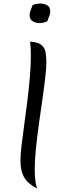

<svg xmlns="http://www.w3.org/2000/svg" viewBox="-20 -1038 374 1089"><path d="M243 -684Q243 -652 236.5 -596Q230 -540 220 -471Q210 -402 200 -330Q190 -258 183.5 -192.5Q177 -127 177 -78Q177 -2 191 31Q142 8 119 -29Q96 -66 96 -129Q96 -160 102 -211.5Q108 -263 117 -327Q126 -391 134.5 -460Q143 -529 149 -596Q155 -663 155 -720Q155 -742 154 -762.5Q153 -783 151 -802Q194 -799 213.5 -784Q233 -769 238 -744Q243 -719 243 -684ZM248 -917Q225 -907 202 -907Q184 -907 166 -917Q148 -927 148 -952Q148 -966 154 -980Q160 -994 165 -1009Q175 -1014 187.5 -1016Q200 -1018 211 -1018Q229 -1018 247 -1008.5Q265 -999 265 -973Q265 -960 259 -946Q253 -932 248 -917Z"/></svg>

Font: Merienda Light
Style: Regular
Weight: 300
Designer: Eduardo Rodriguez Tunni
Foundry: Eduardo Rodriguez Tunni
Version: Version 2.001; ttfautohint (v1.8.4.7-5d5b)